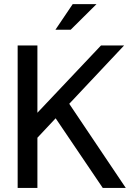

<svg xmlns="http://www.w3.org/2000/svg" viewBox="-20 -925 656 945"><path d="M66.9 0V-701.2H164.1V-370.1L477.1 -701.2H590.8L320.8 -414.1L599.1 0H485.8L253.9 -342.8L164.1 -247.1V0ZM337.9 -904.8H455.1L328.1 -778.8H252.9Z"/></svg>

Font: LT Superior Med
Style: Regular
Weight: 500
Designer: Daniel Lyons
Foundry: LyonsType
Version: Version 1.000